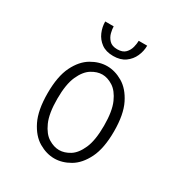

<svg xmlns="http://www.w3.org/2000/svg" viewBox="-167 -814 885 943"><g transform="rotate(30 275.0 -343.0)"><path d="M276 11Q231.5 11 188 -14.5Q144.5 -40 116.2 -97.5Q88 -155 88 -251Q88 -346.5 116.2 -403.8Q144.5 -461 188 -486.5Q231.5 -512 276 -512Q320.5 -512 364 -486.5Q407.5 -461 436 -403.8Q464.5 -346.5 464.5 -251Q464.5 -155 436 -97.5Q407.5 -40 364 -14.5Q320.5 11 276 11ZM276 -36.5Q305.5 -36.5 336 -55.2Q366.5 -74 387.2 -120.8Q408 -167.5 408 -251Q408 -333 387.2 -379.5Q366.5 -426 336 -445.2Q305.5 -464.5 276 -464.5Q246.5 -464.5 215.8 -445.5Q185 -426.5 164 -379.8Q143 -333 143 -251Q143 -167.5 164 -120.8Q185 -74 215.8 -55.2Q246.5 -36.5 276 -36.5ZM275 -569.5Q234 -569.5 208 -588.5Q182 -607.5 169.5 -636.8Q157 -666 157 -697H205Q205 -682 210.2 -661Q215.5 -640 230.8 -624Q246 -608 276 -608Q306.5 -608 321.8 -624Q337 -640 342 -661Q347 -682 347 -697H395Q395 -666 382 -636.8Q369 -607.5 342.5 -588.5Q316 -569.5 275 -569.5Z"/></g></svg>

Font: Trispace SemiCondensed ExtraLight
Style: Regular
Weight: 200
Width: 4
Designer: Tyler Finck
Foundry: Etcetera Type Company
Version: Version 1.210; ttfautohint (v1.8.3)